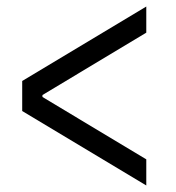

<svg xmlns="http://www.w3.org/2000/svg" viewBox="-20 -584 540 588"><path d="M428 -16 48 -244V-336L428 -564V-484L110 -293V-287L428 -96Z"/></svg>

Font: M PLUS 1 Code
Style: Regular
Weight: 400
Designer: Coji Morishita
Foundry: UNDERFOREST DESIGN
Version: Version 1.005